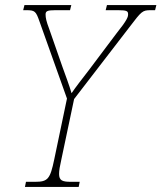

<svg xmlns="http://www.w3.org/2000/svg" viewBox="-20 -734 634 754"><path d="M78 0H289L293 -20H258C225 -20 212 -25 212 -51C212 -64 215 -82 221 -108L271 -345L488 -627C536 -690 539 -694 572 -694H589L594 -714H400L395 -694H444C479 -694 483 -690 483 -678C483 -668 481 -657 436 -601L327 -456C300 -421 278 -393 261 -368C253 -396 237 -439 225 -472L173 -621C162 -650 159 -664 159 -677C159 -690 165 -694 197 -694H255L260 -714H76L71 -694H83C117 -694 121 -690 135 -650L243 -347L193 -108C177 -31 168 -20 118 -20H82Z"/></svg>

Font: Noto Serif SemiCondensed Thin
Style: Italic
Weight: 100
Width: 4
Italic angle: -12°
Designer: Monotype Design Team
Foundry: Monotype Imaging Inc.
Version: Version 2.013